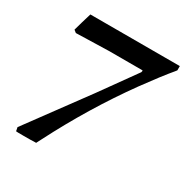

<svg xmlns="http://www.w3.org/2000/svg" viewBox="-157 -609 906 937"><g transform="rotate(30 296.5 -141.0)"><path d="M57 -376Q57 -378 71 -425.5Q85 -473 87 -479H591V-455L584 -446Q540 -394 465 -291Q310 -76 185 169L171 196H159Q152 197 102 197Q58 197 58 196Q58 195 56 185L54 175L299 -158L443 -359Q446 -367 444 -370H254L71 -365Z"/></g></svg>

Font: MathJax_Fraktur
Style: Bold
Weight: 700
Version: Version 1.1